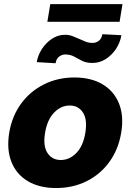

<svg xmlns="http://www.w3.org/2000/svg" viewBox="-20 -905 636 936"><path d="M253.4 11.7Q172.4 11.7 116.2 -21.5Q60.1 -54.7 35.9 -115.2Q11.7 -175.8 24.9 -257.8Q38.6 -339.4 83 -399.9Q127.4 -460.4 194.6 -493.9Q261.7 -527.3 342.8 -527.3Q424.3 -527.3 480.2 -493.9Q536.1 -460.4 560.3 -399.9Q584.5 -339.4 570.8 -257.8Q557.1 -175.8 512.9 -115.2Q468.8 -54.7 401.9 -21.5Q335 11.7 253.4 11.7ZM276.4 -125Q318.8 -125 352.3 -159.2Q385.7 -193.4 396 -257.8Q406.7 -321.8 384.5 -356.2Q362.3 -390.6 319.8 -390.6Q277.3 -390.6 243.9 -356.2Q210.4 -321.8 199.7 -257.8Q189 -193.4 211.4 -159.2Q233.9 -125 276.4 -125ZM479 -738.3 571.8 -733.4Q565.9 -697.8 545.7 -667Q525.4 -636.2 495.6 -617.2Q465.8 -598.1 431.2 -598.1Q399.9 -598.1 380.1 -608.4Q360.4 -618.7 342 -628.9Q323.7 -639.2 297.4 -639.6Q281.7 -639.2 268.1 -628.9Q254.4 -618.7 251 -596.7L159.2 -602.1Q164.6 -635.3 184.1 -665.8Q203.6 -696.3 233.2 -715.8Q262.7 -735.4 296.9 -735.4Q316.9 -735.4 333.5 -729Q350.1 -722.7 366.2 -715.3Q381.3 -708 397.2 -701.9Q413.1 -695.8 431.6 -695.8Q447.8 -695.8 461.4 -705.8Q475.1 -715.8 479 -738.3ZM577.1 -884.8 563 -798.8H210.9L225.1 -884.8Z"/></svg>

Font: Inter Display Extra Bold
Style: Italic
Weight: 800
Italic angle: -9.39999°
Designer: Rasmus Andersson
Foundry: rsms
Version: Version 4.000;git-4fc901f